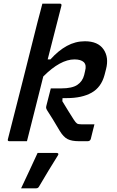

<svg xmlns="http://www.w3.org/2000/svg" viewBox="-20 -770 640 1047"><path d="M443 -545Q514 -545 544.5 -501Q575 -457 558 -392L550 -361Q532 -294 479.5 -264.5Q427 -235 344 -235H321L320 -218Q335 -193 353 -164Q371 -135 382 -118Q393 -101 400 -96.5Q407 -92 425 -92H495Q490 -72 485 -52.5Q480 -33 475 -12Q471 0 458 0H411Q371 0 348.5 -11.5Q326 -23 306 -56Q287 -89 268 -119.5Q249 -150 236 -170Q232 -178 231.5 -182Q231 -186 233 -194Q239 -217 245 -241Q251 -265 257 -288H314Q373 -288 401.5 -307Q430 -326 439 -361L444 -383Q453 -415 437 -431Q421 -446 386 -446Q309 -446 216 -353Q194 -264 171.5 -176Q149 -88 127 0H31Q20 0 23 -11Q64 -171 104.5 -331Q145 -491 185 -651Q193 -682 200 -707.5Q207 -733 211 -750H307Q317 -750 315 -739Q296 -666 277.5 -592.5Q259 -519 240 -446H255Q298 -494 344.5 -519.5Q391 -545 443 -545ZM185 64H289Q295 64 297.5 67.5Q300 71 296 77Q269 120 244.5 160.5Q220 201 193 247Q191 251 187 254Q183 257 176 257H95Q118 207 141.5 158Q165 109 185 64Z"/></svg>

Font: Recursive Sn Lnr St Med
Style: Italic
Weight: 500
Italic angle: -15°
Version: Version 1.079;hotconv 1.0.112;makeotfexe 2.5.65598; ttfautoh